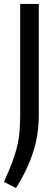

<svg xmlns="http://www.w3.org/2000/svg" viewBox="-30 -760 284 970"><path d="M-10 159Q14 106 30 64.5Q46 23 55.5 -16Q65 -55 68.5 -95.5Q72 -136 72 -186V-740H166V-180Q166 -132 159.5 -86.5Q153 -41 139 3.5Q125 48 103.5 94Q82 140 51 190Z"/></svg>

Font: Encode Sans Compressed
Style: Medium
Weight: 500
Designer: Pablo Impallari, Andres Torresi
Foundry: Pablo Impallari, Andres Torresi
Version: Version 1.000; ttfautohint (v1.00) -l 8 -r 50 -G 200 -x 14 -